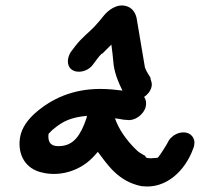

<svg xmlns="http://www.w3.org/2000/svg" viewBox="-20 -732 722 693"><path d="M52 -234C43 -171 74 -123 129 -110C193 -93 266 -114 313 -162C319 -168 325 -174 333 -184C368 -138 406 -77 491 -60H493C580 -49 649 -117 677 -195C690 -225 675 -248 653 -253C632 -258 599 -248 584 -215C580 -207 557 -171 550 -163C550 -163 502 -155 505 -169C492 -176 480 -182 468 -195C437 -226 409 -264 395 -305C405 -304 415 -302 426 -300L440 -299C466 -295 499 -318 506 -347C509 -361 507 -373 500 -382C512 -390 523 -402 527 -419C530 -432 525 -441 523 -448L524 -450L516 -463C512 -469 507 -478 503 -489L473 -667C471 -675 465 -700 439 -709C402 -722 369 -693 355 -676C343 -661 334 -650 320 -635C303 -617 274 -595 252 -566L239 -549C229 -537 225 -521 225 -512C224 -463 288 -463 314 -497L329 -517C332 -521 345 -539 350 -539L382 -571C385 -549 388 -523 390 -499C395 -463 409 -431 422 -405C399 -408 372 -411 342 -411C244 -411 167 -377 106 -323C85 -304 58 -274 52 -234ZM155 -247C156 -250 152 -246 169 -263C208 -296 236 -308 294 -314L292 -305C271 -243 246 -209 201 -205C164 -201 152 -218 155 -247Z"/></svg>

Font: Stray Cat
Style: ExBlkObl
Weight: 1000
Version: Version 1.0